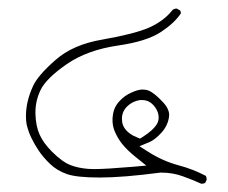

<svg xmlns="http://www.w3.org/2000/svg" viewBox="-20 -264 540 455"><path d="M269 17.1Q269 0.5 281.2 -11.7Q293.5 -23.9 311.5 -26.9Q314 -26.9 318.1 -26.9Q322.3 -26.9 329.1 -24.9Q339.4 -21 347.7 -9.8Q356 2 356 14.2Q356 22 352.5 28.8Q343.8 44.4 317.4 61L311.5 64.5Q300.3 59.6 295.9 57.6Q272.9 44.9 269.5 25.4Q269 21 269 17.1ZM58.1 -59.6Q41.5 -23.4 41.5 11.2Q41.5 21 43 30.3Q46.9 47.4 54.2 62.5Q62 78.6 71.3 92.3Q81.5 107.9 98.1 124Q114.7 140.1 138.2 148.4Q161.6 156.7 216.6 156.7Q271.5 156.7 360.4 145H361.3Q389.2 145 412.8 153.6Q436.5 162.1 457 171.4Q457 171.4 458.5 171.4Q462.4 171.4 466.3 169.4L469.7 162.1Q469.7 161.1 469.7 160.2Q469.7 156.2 467.8 152.8Q437 136.7 403.8 127.9Q365.7 117.7 332 96.2L310.5 82.5L334 72.8Q347.7 66.9 362.5 50.5Q377.4 34.2 380.4 13.7Q380.9 11.2 380.9 8.8Q380.9 -6.8 365.2 -22.9Q345.2 -44.4 331.1 -49.8Q325.7 -51.8 317.9 -51.8Q306.6 -51.8 291 -44.4Q275.4 -37.6 263.7 -24.9Q250 -10.7 247.6 8.3Q246.6 14.2 246.6 20Q246.6 33.7 251 44.9Q257.8 62.5 269.5 77.1Q281.7 92.3 301.3 107.9L326.7 128.4L293.9 131.3Q230.5 136.7 202.6 136.7Q193.8 136.7 189 136.2Q165 134.3 147.5 127.4Q127.9 120.1 103 95.2Q83 75.2 74 55.2Q64.9 35.2 64 6.3Q64 3.9 64 2Q64 -25.4 76.2 -50.8Q89.4 -78.1 137.9 -111.8Q186.5 -145.5 260.3 -156.2Q328.1 -166 361.8 -188.5Q393.6 -209.5 408.7 -232.4Q408.7 -236.8 406.7 -239.3L398.9 -243.7Q393.6 -243.7 389.2 -240.7Q368.7 -214.4 333.5 -198.7Q298.8 -183.6 223.6 -170.4Q153.3 -158.7 111.8 -122.1Q69.3 -85 58.1 -59.6Z"/></svg>

Font: NaikaiFont
Style: ExtraLight
Weight: 200
Version: Version 1.89